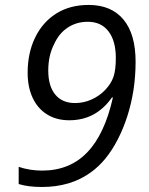

<svg xmlns="http://www.w3.org/2000/svg" viewBox="-20 -743 598 773"><path d="M55.2 -2V-71.3Q99.6 -56.2 149.9 -56.2Q260.3 -56.2 330.8 -129.2Q401.4 -202.1 434.6 -350.6H430.7Q397.9 -304.2 355.2 -281.5Q312.5 -258.8 258.8 -258.8Q207.5 -258.8 169.7 -282.2Q131.8 -305.7 111.6 -348.9Q91.3 -392.1 91.3 -450.7Q91.3 -529.3 121.3 -591.6Q151.4 -653.8 206.5 -688.5Q261.2 -723.1 336.9 -723.1Q428.2 -723.1 477.1 -664.3Q525.9 -605.5 525.9 -494.6Q525.9 -435.1 517.1 -378.4Q499.5 -270 454.3 -182.1Q409.2 -94.2 345.2 -48.8Q264.2 9.8 148.9 9.8Q93.3 9.8 55.2 -2ZM404.3 -381.8Q427.7 -406.7 437 -434.1Q446.3 -461.4 446.3 -509.3Q446.3 -578.6 416.7 -616.9Q387.2 -655.3 333.5 -655.3Q288.1 -655.3 252.9 -632.1Q217.8 -608.9 198.7 -566.9Q174.3 -520.5 174.3 -459Q174.3 -396.5 202.4 -362.3Q230.5 -328.1 282.2 -328.1Q316.9 -328.1 348.9 -342.5Q380.9 -356.9 404.3 -381.8Z"/></svg>

Font: Viking Open Sans
Style: Italic
Weight: 400
Italic angle: -12°
Foundry: Ascender Corporation
Version: Version 2.000